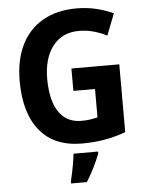

<svg xmlns="http://www.w3.org/2000/svg" viewBox="-62 -773 792 1043"><g transform="rotate(-5 334.5 -251.5)"><path d="M339 -401H600V-31Q545 -11 487 -0.5Q429 10 361 10Q211 10 132 -86Q53 -182 53 -358Q53 -470 92.5 -552Q132 -634 209 -679Q286 -724 396 -724Q451 -724 502.5 -711.5Q554 -699 595 -680L549 -562Q517 -579 478 -590Q439 -601 397 -601Q306 -601 254.5 -535Q203 -469 203 -355Q203 -283 220.5 -228.5Q238 -174 275 -143.5Q312 -113 370 -113Q398 -113 418.5 -116.5Q439 -120 457 -124V-279H339ZM444 71Q431 106 411.5 145Q392 184 369 221H283V208Q288 189 293.5 162.5Q299 136 303.5 109Q308 82 310 61H444Z"/></g></svg>

Font: Noto Sans Arabic SemCond
Style: Bold
Weight: 700
Width: 4
Designer: Monotype Design Team, Nadine Chahine, Nizar Qandah and Khaled Hosny
Foundry: Monotype Imaging Inc.
Version: Version 2.012; ttfautohint (v1.8.4.7-5d5b)